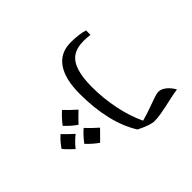

<svg xmlns="http://www.w3.org/2000/svg" viewBox="-187 -698 1282 1282"><g transform="rotate(45 454.0 -57.5)"><path d="M507.8 161.1Q481 200.7 438 241.2Q390.6 205.1 359.9 168.9Q391.6 140.1 436 89.8Q455.6 111.3 473.1 127.9Q490.7 144.5 507.8 161.1ZM694.8 144Q668 183.6 625 224.1Q575.7 186.5 546.9 151.9Q580.6 121.1 623 73.2Q633.3 84.5 694.8 144ZM608.9 290Q562 340.3 541 355Q498 325.7 466.8 290Q490.7 268.6 537.1 217.8Q564.5 253.9 608.9 290ZM368.7 9.8Q227.5 9.8 154.5 -41.5Q81.5 -92.8 81.5 -190.9Q81.5 -268.1 97.7 -319.8H139.6Q138.7 -314.5 137 -295.7Q135.3 -276.9 135.3 -262.2Q135.3 -193.4 162.6 -154.8Q189.9 -116.2 247.1 -98.1Q304.2 -80.1 393.6 -80.1Q502 -80.1 606 -101.8Q710 -123.5 793.5 -163.1Q779.3 -215.3 751 -292Q728.5 -352.5 728.5 -371.1Q728.5 -397.9 750 -424.8Q771.5 -451.7 805.7 -470.2Q810.5 -436 818.1 -402.1Q825.7 -368.2 832.8 -335.4Q839.8 -302.7 844.7 -272.2Q849.6 -241.7 849.6 -214.8Q849.6 -177.2 808.6 -95.2Q727.1 -43.5 615.2 -16.8Q503.4 9.8 368.7 9.8Z"/></g></svg>

Font: Droid Persian Naskh
Style: Regular
Weight: 400
Designer: Pascal Zoghbi
Foundry: Ascender Corporation
Version: Version 1.00